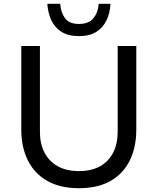

<svg xmlns="http://www.w3.org/2000/svg" viewBox="-20 -972 829 1010"><path d="M395 18Q296 18 228.5 -20.5Q161 -59 126.5 -128.5Q92 -198 92 -290V-730H190V-278Q190 -217 213.5 -170.5Q237 -124 283 -98Q329 -72 395 -72Q461 -72 506.5 -97.5Q552 -123 575.5 -169.5Q599 -216 599 -278V-730H697V-290Q697 -198 663 -128.5Q629 -59 562 -20.5Q495 18 395 18ZM395 -782Q338 -782 302.5 -805Q267 -828 249.5 -866.5Q232 -905 229 -952H297Q299 -909 321 -877.5Q343 -846 395 -846Q448 -846 472.5 -877.5Q497 -909 499 -952H561Q559 -905 541 -866.5Q523 -828 487.5 -805Q452 -782 395 -782Z"/></svg>

Font: Sora Variable
Style: Regular
Weight: 400
Designer: Jonathan Barnbrook, Julián Moncada
Foundry: Barnbrook Fonts
Version: Version 2.000